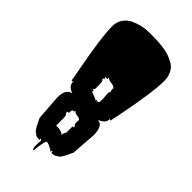

<svg xmlns="http://www.w3.org/2000/svg" viewBox="-257 -809 972 972"><g transform="rotate(45 229.5 -323.0)"><path d="M105.5 -42.5 95.7 -178.2Q95.7 -215.3 108.2 -231Q120.6 -246.6 135.7 -246.6Q115.2 -254.9 105.5 -264.9Q95.7 -274.9 95.7 -295.4L91.8 -290L85.9 -291Q85.9 -297.4 73.7 -361.3Q37.1 -554.2 37.1 -630.4Q37.1 -660.6 52.5 -683.3Q67.9 -706.1 92.3 -717.8Q140.1 -740.7 192.4 -740.7H217.8Q303.2 -740.7 347.2 -722.2Q385.3 -706.1 396.5 -691.4Q419.9 -661.6 419.9 -622.1Q419.9 -541.5 381.8 -349.1L369.1 -286.6Q363.3 -286.6 361.3 -293Q361.3 -272.9 352.1 -263.2Q342.8 -253.4 322.3 -243.2Q343.8 -243.2 352.5 -222.7Q361.3 -202.1 361.3 -175.8L351.6 -39.6Q349.1 -36.1 340.3 -16.1Q319.8 30.8 303.7 30.8H300.8L304.7 34.2Q287.1 41 278.3 41L272.5 39.6V28.3L264.6 37.6Q260.7 35.6 251 29.8Q229 17.1 218.8 17.1Q211.9 17.1 206.3 49.1Q200.7 81.1 200.7 95.7Q190.4 95.7 190.4 70.3Q190.4 44.9 192.4 34.2L183.6 25.9V37.1H173.8Q169.4 37.1 153.3 31.7L155.3 28.3Q139.2 28.3 117.2 -18.6Q107.4 -39.6 105.5 -42.5ZM253.9 -175.8Q247.6 -184.1 230.7 -185.3Q213.9 -186.5 209 -198.2Q209 -190.9 206.3 -189.2Q203.6 -187.5 200.7 -188.5Q197.8 -189.5 195.1 -184.1Q192.4 -178.7 192.4 -164.6H182.6V-152.3Q192.4 -152.3 192.4 -123.5V-74.2Q194.3 -74.2 204.1 -74.2Q224.6 -74.2 244.6 -62.5H241.2L244.6 -56.6Q244.6 -73.2 253.9 -85V-124.5Q253.9 -130.9 257.8 -130.9H263.7Q263.7 -135.3 258.3 -141.8Q252.9 -148.4 252.9 -158.9Q252.9 -169.4 253.9 -175.8ZM262.7 -406.2 263.7 -412.6Q255.4 -422.4 237.1 -423.8Q218.8 -425.3 209 -435.5V-423.8H192.4L200.7 -412.6H192.4V-408.7Q192.4 -402.8 193.4 -401.4L195.3 -402.3Q200.7 -402.3 200.7 -361.3V-344.7L192.4 -334.5H200.7V-322.8Q203.6 -322.8 223.9 -314.9Q244.1 -307.1 244.6 -304.2V-311L254.9 -308.6L252 -302.7L253.9 -300.3Q253.9 -307.1 256.6 -308.1Q259.3 -309.1 260.7 -310.5Q264.6 -313.5 264.6 -331.5L261.7 -377.4Q261.7 -385.7 267.6 -388.7Q262.7 -393.1 262.7 -406.2ZM264.6 37.6 271.5 39.6H263.7Z"/></g></svg>

Font: Butcherman
Style: Regular
Weight: 400
Version: Version 001.003